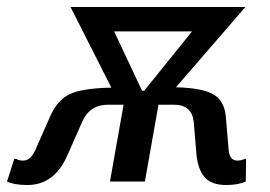

<svg xmlns="http://www.w3.org/2000/svg" viewBox="-58 -520 774 550"><path d="M20 10Q-17 10 -38 0L-17 -65H-12Q-4 -60 8 -60Q30 -60 43 -90L85 -185Q105 -232 140 -249.5Q175 -267 261 -269L144 -500H645L446 -270Q522 -268 553.5 -249.5Q585 -231 589 -185L597 -90Q600 -60 622 -60Q632 -60 644 -65H647L646 0Q624 10 590 10Q549 10 529.5 -11Q510 -32 505 -75L497 -170Q492 -220 441 -220H396L357 0H257L296 -220H251Q198 -220 177 -170L135 -75Q98 10 20 10ZM349 -260H355L492 -430H269Z"/></svg>

Font: Scada
Style: Italic
Weight: 400
Italic angle: -10°
Designer: Jovanny Lemonad
Foundry: Jovanny Lemonad
Version: Version 4.100;PS 004.100;hotconv 1.0.88;makeotf.lib2.5.64775